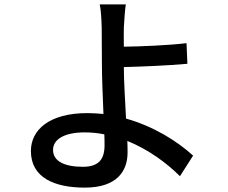

<svg xmlns="http://www.w3.org/2000/svg" viewBox="-20 -809 1040 876"><path d="M457 -146C457 -79 427 -48 358 -48C275 -48 222 -73 222 -125C222 -174 275 -205 366 -205C397 -205 427 -202 456 -196C457 -176 457 -159 457 -146ZM861 -99C791 -163 683 -232 555 -268C551 -349 545 -440 545 -503C625 -505 748 -510 835 -518L831 -612C745 -602 624 -597 545 -596C545 -628 544 -658 545 -683C547 -717 550 -765 554 -789H435C440 -768 443 -725 444 -683C444 -641 445 -570 445 -511C445 -455 449 -367 452 -289C428 -291 404 -293 379 -293C204 -293 121 -216 121 -120C121 2 229 47 367 47C514 47 562 -29 562 -113C562 -127 562 -145 561 -166C657 -127 740 -66 801 -5Z"/></svg>

Font: Genne Gothic Medium
Style: Regular
Weight: 500
Designer: Ryoko NISHIZUKA (kana & ideographs); Paul D. Hunt (Latin, Greek & Cyrillic); Wenlong ZHANG (bopomofo); Sandoll Communica
Foundry: Adobe Systems Incorporated
Version: Version 1.004;PS 1.004;hotconv 16.6.51;makeotf.lib2.5.65220